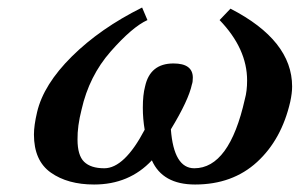

<svg xmlns="http://www.w3.org/2000/svg" viewBox="-20 -476 793 508"><path d="M748 -207Q725.1 -106.9 660.2 -47.4Q595.2 12.2 496.1 12.2Q410.2 12.2 381.8 -51.8Q321.8 12.2 229 12.2Q159.2 12.2 114.5 -19.3Q69.8 -50.8 69.8 -120.1Q69.8 -144 78.1 -179.2Q95.2 -252.4 170.2 -326.7Q245.1 -400.9 356 -456.1L370.1 -422.9Q330.1 -404.8 272.9 -339.8Q215.8 -274.9 195.8 -186Q184.6 -142.1 185.1 -106.9Q185.1 -64.9 202.6 -47.9Q220.2 -30.8 255.9 -30.8Q309.1 -30.8 362.8 -132.8Q357.9 -161.6 357.9 -190.9Q357.9 -225.1 363.8 -247.1Q377 -308.1 439 -308.1Q489.7 -308.1 490.2 -271Q490.2 -258.8 487.8 -252.9Q479 -210.9 432.1 -133.8Q439.9 -30.8 494.1 -30.8Q586.9 -30.8 627.9 -213.9Q633.8 -234.9 633.8 -263.2Q633.8 -347.2 561 -422.9L589.8 -453.1Q752.9 -369.1 752.9 -247.1Q752.9 -230 748 -207Z"/></svg>

Font: Linux Libertine
Style: Semibold Italic
Weight: 600
Italic angle: -11.5°
Designer: Philipp H. Poll
Foundry: Philipp H. Poll
Version: Version 5.1.2 ; ttfautohint (v0.9)